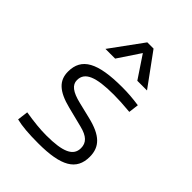

<svg xmlns="http://www.w3.org/2000/svg" viewBox="-227 -913 1040 1040"><g transform="rotate(45 293.0 -392.5)"><path d="M252.9 9.8C427.7 9.8 502 -33.7 502 -136.2C502 -212.4 457.5 -255.9 351.1 -281.7L258.3 -304.2C188.5 -320.8 158.7 -344.7 158.7 -380.9C158.7 -440.9 217.3 -466.3 356.4 -466.3C391.1 -466.3 428.2 -464.4 481 -459.5L488.3 -517.6C440.4 -524.4 404.8 -527.3 359.4 -527.3C171.4 -527.3 91.8 -483.9 91.8 -379.4C91.8 -311 134.3 -271 234.9 -245.6L351.1 -216.3C409.7 -201.7 435.1 -176.8 435.1 -135.7C435.1 -76.7 380.4 -51.3 252.9 -51.3C206.5 -51.3 158.7 -56.2 91.8 -66.9L84 -4.9C126.5 5.4 177.2 9.8 252.9 9.8ZM148.4 -609.4H222.7L307.6 -736.8L392.6 -609.4H466.8L331.5 -794.9H283.7Z"/></g></svg>

Font: Cascadia Code PL Light
Style: Regular
Weight: 300
Monospace: yes
Designer: Aaron Bell
Foundry: Saja Typeworks
Version: Version 2404.023